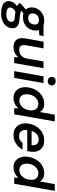

<svg xmlns="http://www.w3.org/2000/svg" viewBox="1147 -1957 1009 3409"><g transform="rotate(90 1651.5 -252.5)"><path d="M183 232Q110 232 59.5 214.5Q9 197 -15 162.5Q-39 128 -31 76Q-26 41 -5.5 10Q15 -21 51.5 -46.5Q88 -72 140 -91L188 -34Q134 -17 110 8Q86 33 81 62Q77 88 90.5 105.5Q104 123 131.5 131.5Q159 140 197 140Q254 140 291 119.5Q328 99 333 61Q338 29 319.5 10Q301 -9 236 -12Q183 -16 144 -23.5Q105 -31 78 -41Q51 -51 33 -64Q15 -77 3 -90L8 -113L131 -221L220 -191L76 -78L118 -139Q127 -131 137.5 -125Q148 -119 164 -114Q180 -109 207 -104.5Q234 -100 278 -96Q345 -91 384 -72.5Q423 -54 438 -22Q453 10 445 56Q439 103 407 143Q375 183 319 207.5Q263 232 183 232ZM251 -156Q188 -156 147.5 -180.5Q107 -205 90 -246.5Q73 -288 81 -340Q89 -395 121 -438.5Q153 -482 203.5 -507.5Q254 -533 318 -533Q382 -533 422 -508.5Q462 -484 478.5 -443Q495 -402 487 -350Q479 -295 448 -251Q417 -207 367 -181.5Q317 -156 251 -156ZM268 -249Q314 -249 344 -274Q374 -299 381 -347Q389 -394 367.5 -416.5Q346 -439 301 -439Q257 -439 225 -414.5Q193 -390 186 -342Q179 -295 201.5 -272Q224 -249 268 -249ZM388 -434 380 -521H588L574 -446Z M786 12Q725 12 686 -12Q647 -36 632 -83Q617 -130 630 -200L686 -521H806L751 -209Q741 -149 759.5 -119Q778 -89 834 -89Q870 -89 902 -104Q934 -119 956 -148.5Q978 -178 986 -221L1038 -521H1158L1067 0H961L965 -80Q937 -37 891 -12.5Q845 12 786 12Z M1210 0 1302 -521H1422L1330 0ZM1388 -596Q1354 -596 1333 -616Q1312 -636 1312 -667Q1312 -697 1333 -717Q1354 -737 1387 -737Q1420 -737 1442 -717.5Q1464 -698 1464 -667Q1464 -636 1442.5 -616Q1421 -596 1388 -596Z M1685 12Q1618 12 1572 -22Q1526 -56 1506.5 -116Q1487 -176 1499 -252Q1509 -314 1534.5 -365.5Q1560 -417 1598 -454.5Q1636 -492 1684.5 -512.5Q1733 -533 1787 -533Q1843 -533 1880.5 -512Q1918 -491 1936 -453L1983 -720H2103L1976 0H1869V-74Q1850 -51 1824.5 -31.5Q1799 -12 1764.5 0Q1730 12 1685 12ZM1734 -92Q1777 -92 1812.5 -114Q1848 -136 1872.5 -175Q1897 -214 1904 -266Q1912 -316 1901 -352.5Q1890 -389 1862 -409Q1834 -429 1792 -429Q1751 -429 1715 -408Q1679 -387 1654.5 -348Q1630 -309 1622 -257Q1615 -207 1626.5 -170Q1638 -133 1666 -112.5Q1694 -92 1734 -92Z M2345 12Q2273 12 2223 -21Q2173 -54 2151.5 -113Q2130 -172 2141 -251Q2151 -312 2176.5 -364Q2202 -416 2242 -454Q2282 -492 2332.5 -512.5Q2383 -533 2441 -533Q2516 -533 2564 -500.5Q2612 -468 2631 -411.5Q2650 -355 2639 -285Q2638 -273 2635 -259.5Q2632 -246 2628 -232H2224L2238 -309H2524Q2530 -350 2518.5 -378Q2507 -406 2483 -421Q2459 -436 2424 -436Q2388 -436 2354.5 -418Q2321 -400 2297 -364.5Q2273 -329 2263 -275L2258 -246Q2250 -196 2260 -160.5Q2270 -125 2296.5 -106Q2323 -87 2361 -87Q2406 -87 2434 -103Q2462 -119 2480 -148H2602Q2580 -103 2542 -66.5Q2504 -30 2454 -9Q2404 12 2345 12Z M2918 12Q2851 12 2805 -22Q2759 -56 2739.5 -116Q2720 -176 2732 -252Q2742 -314 2767.5 -365.5Q2793 -417 2831 -454.5Q2869 -492 2917.5 -512.5Q2966 -533 3020 -533Q3076 -533 3113.5 -512Q3151 -491 3169 -453L3216 -720H3336L3209 0H3102V-74Q3083 -51 3057.5 -31.5Q3032 -12 2997.5 0Q2963 12 2918 12ZM2967 -92Q3010 -92 3045.5 -114Q3081 -136 3105.5 -175Q3130 -214 3137 -266Q3145 -316 3134 -352.5Q3123 -389 3095 -409Q3067 -429 3025 -429Q2984 -429 2948 -408Q2912 -387 2887.5 -348Q2863 -309 2855 -257Q2848 -207 2859.5 -170Q2871 -133 2899 -112.5Q2927 -92 2967 -92Z"/></g></svg>

Font: DM Sans 10pt SemiBold
Style: Italic
Weight: 600
Italic angle: -10°
Version: Version 4.004;gftools[0.9.30]